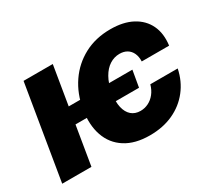

<svg xmlns="http://www.w3.org/2000/svg" viewBox="-111 -755 1071 967"><g transform="rotate(-30 424.5 -271.5)"><path d="M604.5 -320.8 587.9 -225.1H153.3L169.4 -320.8ZM271.5 -545.9 181.2 0H11.2L101.6 -545.9ZM516.6 10.3Q430.7 10.3 375 -25.4Q319.3 -61 297.4 -124.5Q275.4 -188 289.1 -271.5Q303.2 -355 346.4 -418.2Q389.6 -481.4 456.8 -517.1Q523.9 -552.7 609.4 -552.7Q684.6 -552.7 735.8 -525.4Q787.1 -498 810.5 -449Q834 -399.9 825.2 -333H666Q667 -360.8 657.7 -380.9Q648.4 -400.9 630.6 -411.6Q612.8 -422.4 587.4 -422.4Q556.6 -422.4 529.8 -405.3Q502.9 -388.2 483.9 -354.7Q464.8 -321.3 456.5 -272.5Q448.7 -223.6 456.5 -189.7Q464.4 -155.8 485.1 -137.9Q505.9 -120.1 537.1 -120.1Q561.5 -120.1 583.3 -130.9Q605 -141.6 621.3 -162.1Q637.7 -182.6 646 -211.9H805.2Q791.5 -145 752.2 -95Q712.9 -44.9 653.1 -17.3Q593.3 10.3 516.6 10.3Z"/></g></svg>

Font: Inter ExtraBold
Style: Italic
Weight: 800
Italic angle: -9.3988°
Designer: Rasmus Andersson
Foundry: rsms
Version: Version 4.001;git-66647c0bb